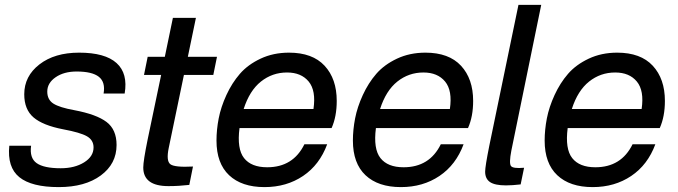

<svg xmlns="http://www.w3.org/2000/svg" viewBox="-20 -750 2768 784"><path d="M303 -535Q409 -535 456 -492.5Q503 -450 489 -368H403Q411 -415 383.5 -436.5Q356 -458 293 -458Q241 -458 207 -434.5Q173 -411 173 -376Q173 -343 198 -327Q223 -311 284 -300Q374 -283 415 -252Q456 -221 456 -158Q456 -81 391.5 -33.5Q327 14 220 14Q109 14 59 -26.5Q9 -67 18 -155H107Q100 -105 129.5 -84Q159 -63 228 -63Q285 -63 323.5 -87Q362 -111 362 -148Q362 -178 335 -193.5Q308 -209 238 -222Q155 -238 117 -270.5Q79 -303 79 -365Q79 -439 141 -487Q203 -535 303 -535Z M669 -146Q658 -93 675.5 -79.5Q693 -66 768 -70L753 5Q710 10 668 10Q565 10 565 -66Q565 -93 583 -181L638 -444H568L583 -518H653L686 -677H780L747 -518H866L851 -444H731Z M1160 -535Q1256 -535 1305.5 -481.5Q1355 -428 1355 -338Q1355 -274 1334 -227H958Q947 -142 976.5 -104.5Q1006 -67 1071 -67Q1177 -67 1223 -161H1316Q1285 -77 1217.5 -31.5Q1150 14 1060 14Q967 14 915.5 -34.5Q864 -83 864 -176Q864 -220 873 -266.5Q882 -313 904.5 -362Q927 -411 959.5 -448.5Q992 -486 1044 -510.5Q1096 -535 1160 -535ZM975 -305H1260Q1271 -380 1240.5 -417Q1210 -454 1152 -454Q1092 -454 1045.5 -417Q999 -380 975 -305Z M1717 -535Q1813 -535 1862.5 -481.5Q1912 -428 1912 -338Q1912 -274 1891 -227H1515Q1504 -142 1533.5 -104.5Q1563 -67 1628 -67Q1734 -67 1780 -161H1873Q1842 -77 1774.5 -31.5Q1707 14 1617 14Q1524 14 1472.5 -34.5Q1421 -83 1421 -176Q1421 -220 1430 -266.5Q1439 -313 1461.5 -362Q1484 -411 1516.5 -448.5Q1549 -486 1601 -510.5Q1653 -535 1717 -535ZM1532 -305H1817Q1828 -380 1797.5 -417Q1767 -454 1709 -454Q1649 -454 1602.5 -417Q1556 -380 1532 -305Z M2068 -135Q2058 -83 2066.5 -72Q2075 -61 2120 -65L2106 3Q2072 7 2046 7Q2001 7 1981 -6.5Q1961 -20 1961 -49Q1961 -70 1978 -155L2097 -730H2190Z M2500 -535Q2596 -535 2645.5 -481.5Q2695 -428 2695 -338Q2695 -274 2674 -227H2298Q2287 -142 2316.5 -104.5Q2346 -67 2411 -67Q2517 -67 2563 -161H2656Q2625 -77 2557.5 -31.5Q2490 14 2400 14Q2307 14 2255.5 -34.5Q2204 -83 2204 -176Q2204 -220 2213 -266.5Q2222 -313 2244.5 -362Q2267 -411 2299.5 -448.5Q2332 -486 2384 -510.5Q2436 -535 2500 -535ZM2315 -305H2600Q2611 -380 2580.5 -417Q2550 -454 2492 -454Q2432 -454 2385.5 -417Q2339 -380 2315 -305Z"/></svg>

Font: Nacelle
Style: Italic
Weight: 400
Italic angle: -12°
Designer: Sora Sagano
Foundry: Sora Sagano
Version: Version 1.000;FEAKit 1.0